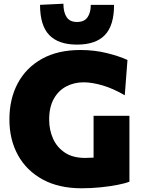

<svg xmlns="http://www.w3.org/2000/svg" viewBox="-20 -997 767 1031"><path d="M418 14Q296 14 209.2 -33.2Q122.5 -80.5 76.5 -163.8Q30.5 -247 30.5 -355.5Q30.5 -465.5 75.2 -549.5Q120 -633.5 205.2 -681Q290.5 -728.5 412 -728.5Q487 -728.5 553.5 -712Q620 -695.5 664.5 -675L650 -485.5Q586 -522.5 529.5 -538.8Q473 -555 429 -555Q378 -555 336 -533Q294 -511 269 -466.5Q244 -422 244 -355Q244 -299 265 -252.2Q286 -205.5 328.8 -177.2Q371.5 -149 437 -149Q461 -149 482.5 -150.5V-375H675V-21.5Q653 -12.5 612.2 -4.5Q571.5 3.5 520.8 8.8Q470 14 418 14ZM393.5 -757.5Q294 -757.5 244.5 -808.8Q195 -860 195 -971L320.5 -977Q320.5 -931 337.8 -905Q355 -879 393.5 -879Q432.5 -879 450 -904.2Q467.5 -929.5 467.5 -971H592.5Q592.5 -860 543.2 -808.8Q494 -757.5 393.5 -757.5Z"/></svg>

Font: Commissioner ExtraBold
Style: Regular
Weight: 800
Designer: Kostas Bartsokas
Foundry: Kostas Bartsokas
Version: Version 1.000; ttfautohint (v1.8.3)